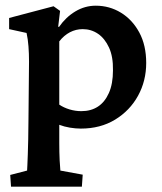

<svg xmlns="http://www.w3.org/2000/svg" viewBox="-20 -454 581 688"><path d="M19.5 214.8 16.6 172.9 77.1 157.2Q77.1 152.3 78.1 137.7Q79.1 123 79.6 99.6Q80.1 76.2 81.1 44.9Q82 13.7 82 -24.4L84 -233.4Q84 -262.7 82 -288.1Q80.1 -313.5 75.2 -335.9L12.7 -349.6V-389.6L171.9 -431.6L195.3 -415L188.5 -358.4L191.4 -357.4Q215.8 -392.6 250 -413.1Q284.2 -433.6 323.2 -433.6Q372.1 -433.6 413.1 -408.7Q454.1 -383.8 479 -337.9Q503.9 -292 503.9 -228.5Q503.9 -164.1 474.6 -110.8Q445.3 -57.6 392.6 -25.4Q339.8 6.8 269.5 6.8Q251 6.8 230.5 3.4Q210 0 192.4 -6.8V58.6Q192.4 92.8 193.8 121.1Q195.3 149.4 196.3 157.2L276.4 171.9L273.4 214.8ZM271.5 -55.7Q305.7 -55.7 330.6 -71.8Q355.5 -87.9 370.1 -120.6Q384.8 -153.3 384.8 -202.1Q385.7 -251 370.6 -283.7Q355.5 -316.4 331.1 -333Q306.6 -349.6 276.4 -349.6Q252 -349.6 230.5 -338.4Q209 -327.1 192.4 -305.7V-79.1Q208 -68.4 229 -62Q250 -55.7 271.5 -55.7Z"/></svg>

Font: Crimson Pro SemiBold
Style: Regular
Weight: 600
Designer: Jacques Le Bailly
Foundry: Baron von Fonthausen
Version: Version 1.003